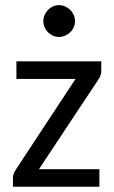

<svg xmlns="http://www.w3.org/2000/svg" viewBox="-20 -711 435 731"><path d="M29.3 0ZM365.7 -441.4Q365.7 -432.1 362.5 -423.6Q359.4 -415 354.5 -408.2L128.4 -66.9H358.4V0H29.3V-35.6Q29.3 -42 32.5 -50.3Q35.6 -58.6 41 -66.4L267.6 -410.6H42.5V-477.5H365.7ZM265.6 -630.4Q265.6 -618.2 260.7 -607.2Q255.9 -596.2 247.3 -588.1Q238.8 -580.1 227.8 -575.2Q216.8 -570.3 204.6 -570.3Q192.4 -570.3 181.6 -575.2Q170.9 -580.1 162.8 -588.1Q154.8 -596.2 149.9 -607.2Q145 -618.2 145 -630.4Q145 -643.1 149.9 -654.1Q154.8 -665 162.8 -673.3Q170.9 -681.6 181.6 -686.5Q192.4 -691.4 204.6 -691.4Q216.8 -691.4 227.8 -686.5Q238.8 -681.6 247.3 -673.3Q255.9 -665 260.7 -654.1Q265.6 -643.1 265.6 -630.4Z"/></svg>

Font: Carlito
Style: Regular
Weight: 400
Designer: Lukasz Dziedzic
Foundry: tyPoland Lukasz Dziedzic
Version: Version 1.104